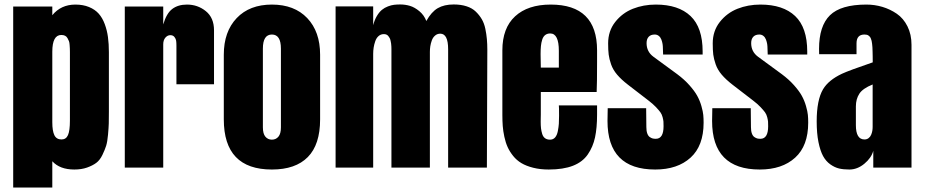

<svg xmlns="http://www.w3.org/2000/svg" viewBox="-20 -762 4204 873"><path d="M217.8 90.8H40V-732.4H217.8V-692.9Q257.3 -741.2 322.8 -741.2Q357.9 -741.2 385 -730Q412.1 -718.8 429 -699.7Q445.8 -680.7 456.3 -652.3Q466.8 -624 470.9 -593.3Q475.1 -562.5 475.1 -524.9V-256.8Q475.1 -255.9 475.1 -254.4Q475.1 -219.2 474.6 -200.9Q474.1 -182.6 471.2 -149.9Q468.3 -117.2 462.6 -99.1Q457 -81.1 445.6 -57.4Q434.1 -33.7 417.7 -21.5Q401.4 -9.3 376 -0.2Q350.6 8.8 317.9 8.8Q252 8.8 217.8 -28.8ZM217.8 -526.9Q217.8 -526.9 217.8 -206.1Q217.8 -166.5 227.3 -147.2Q236.8 -127.9 259.8 -127.9Q280.3 -127.9 289.1 -147.7Q297.9 -167.5 297.9 -213.9V-524.9Q297.9 -536.1 297.6 -541Q297.4 -545.9 296.6 -557.4Q295.9 -568.8 293.5 -575Q291 -581.1 286.9 -588.6Q282.7 -596.2 275.6 -599.6Q268.6 -603 258.8 -603Q217.8 -603 217.8 -526.9Z M547.4 0V-732.4H722.2V-650.9Q736.8 -701.2 763.2 -721.2Q789.6 -741.2 830.1 -741.2Q878.9 -741.2 916 -711.2Q953.1 -681.2 953.1 -624V-378.9H782.2V-554.2Q782.2 -567.4 781 -576.4Q779.8 -585.4 773.2 -593.8Q766.6 -602.1 754.4 -602.1Q741.7 -602.1 731.9 -590.8Q722.2 -579.6 722.2 -560.1V0Z M1216.3 8.8Q997.6 8.8 997.6 -219.2V-513.2Q997.6 -618.2 1056.2 -679.7Q1114.7 -741.2 1216.3 -741.2Q1318.4 -741.2 1377 -679.7Q1435.5 -618.2 1435.5 -513.2V-219.2Q1435.5 -104.5 1379.6 -47.9Q1323.7 8.8 1216.3 8.8ZM1175.3 -541V-183.1Q1175.3 -153.8 1186.8 -140.4Q1198.2 -127 1216.3 -127Q1234.4 -127 1245.8 -140.4Q1257.3 -153.8 1257.3 -183.1V-541Q1257.3 -605 1216.3 -605Q1175.3 -605 1175.3 -541Z M1505.9 -732.9H1676.8V-647.5Q1683.1 -671.9 1693.8 -689.7Q1704.6 -707.5 1716.6 -717.3Q1728.5 -727.1 1743.9 -732.9Q1759.3 -738.8 1772 -740.2Q1784.7 -741.7 1799.8 -741.7Q1822.3 -741.7 1843.8 -735.4Q1865.2 -729 1886.7 -711.2Q1908.2 -693.4 1918.5 -666.5Q1941.4 -708 1970.5 -724.9Q1999.5 -741.7 2043 -741.7Q2075.7 -741.7 2101.3 -733.4Q2127 -725.1 2143.3 -709.2Q2159.7 -693.4 2170.7 -674.6Q2181.6 -655.8 2186.8 -630.9Q2191.9 -606 2193.8 -584Q2195.8 -562 2195.8 -535.2L2193.8 0H2017.6V-538.1Q2017.6 -608.9 1981.9 -608.9Q1968.3 -608.9 1958.3 -600.3Q1948.2 -591.8 1943.4 -578.1Q1938.5 -564.5 1936.5 -551.5Q1934.6 -538.6 1934.6 -525.9V0H1759.8V-517.1Q1759.8 -518.6 1759.8 -526.1Q1759.8 -533.7 1759.8 -537.8Q1759.8 -542 1759.5 -550.5Q1759.3 -559.1 1758.3 -564.2Q1757.3 -569.3 1755.9 -576.9Q1754.4 -584.5 1751.7 -589.1Q1749 -593.8 1745.6 -598.1Q1742.2 -602.5 1737.1 -604.7Q1731.9 -606.9 1725.6 -606.9Q1711.4 -606.9 1701.4 -598.1Q1691.4 -589.4 1686.3 -574.7Q1681.2 -560.1 1679 -545.9Q1676.8 -531.7 1676.8 -517.1V0H1505.9Z M2475.1 8.8Q2436 8.8 2404.3 0.7Q2372.6 -7.3 2350.8 -20.3Q2329.1 -33.2 2313.2 -53Q2297.4 -72.8 2288.1 -93.3Q2278.8 -113.8 2273.2 -140.1Q2267.6 -166.5 2265.9 -189Q2264.2 -211.4 2264.2 -238.8V-533.2Q2264.2 -634.3 2322 -687.7Q2379.9 -741.2 2483.9 -741.2Q2694.8 -741.2 2694.8 -533.2V-480Q2694.8 -380.9 2692.9 -343.8H2439V-241.2Q2439 -236.3 2438.7 -225.3Q2438.5 -214.4 2438.5 -208.5Q2438.5 -190.9 2439.9 -178.5Q2441.4 -166 2445.3 -153.1Q2449.2 -140.1 2458.3 -133.5Q2467.3 -127 2481 -127Q2495.1 -127 2503.9 -137Q2512.7 -147 2516.4 -165.8Q2520 -184.6 2521 -199.2Q2522 -213.9 2522 -235.8Q2522 -278.8 2521 -282.7H2694.8V-241.2Q2694.8 -180.2 2685.5 -137.2Q2676.3 -94.2 2652.6 -59.8Q2628.9 -25.4 2585 -8.3Q2541 8.8 2475.1 8.8ZM2481.9 -609.9Q2468.3 -609.9 2459 -602.8Q2449.7 -595.7 2445.3 -581.5Q2440.9 -567.4 2439.5 -552.5Q2438 -537.6 2438 -516.1Q2438 -505.9 2438.5 -485.4Q2439 -464.8 2439 -454.6H2521V-530.8Q2521 -609.9 2481.9 -609.9Z M2995.1 -514.2 2994.1 -542Q2994.1 -551.8 2992.7 -561.5Q2991.2 -571.3 2987.3 -581.8Q2983.4 -592.3 2975.6 -598.6Q2967.8 -605 2957 -605Q2939 -605 2929.4 -594.7Q2919.9 -584.5 2919.9 -565.9Q2919.9 -526.9 2951.2 -503.9L3059.1 -424.8Q3091.3 -400.9 3114.7 -374.5Q3138.2 -348.1 3150.1 -326.4Q3162.1 -304.7 3169.2 -279.8Q3176.3 -254.9 3177.7 -239.3Q3179.2 -223.6 3179.2 -204.1Q3179.2 -99.1 3119.9 -45.2Q3060.5 8.8 2959 8.8Q2742.2 8.8 2742.2 -211.9L2743.2 -270H2918L2918.9 -184.1Q2918.9 -166.5 2923.1 -155Q2927.2 -143.6 2934.6 -138.7Q2941.9 -133.8 2948 -132.3Q2954.1 -130.9 2961.9 -130.9Q2997.1 -130.9 2997.1 -188Q2997.1 -202.6 2996.6 -209.2Q2996.1 -215.8 2992.9 -228.8Q2989.7 -241.7 2982.7 -251.5Q2975.6 -261.2 2962.2 -275.4Q2948.7 -289.6 2928.2 -305.2L2835 -377Q2804.7 -400.4 2785.9 -422.6Q2767.1 -444.8 2758.5 -469.5Q2750 -494.1 2747.6 -513.9Q2745.1 -533.7 2745.1 -564.9Q2745.1 -621.1 2777.3 -662.1Q2809.6 -703.1 2857.7 -722.2Q2905.8 -741.2 2961.9 -741.2Q3064.9 -741.2 3119.9 -689Q3174.8 -636.7 3174.8 -527.8V-514.2Z M3470.7 -514.2 3469.7 -542Q3469.7 -551.8 3468.3 -561.5Q3466.8 -571.3 3462.9 -581.8Q3459 -592.3 3451.2 -598.6Q3443.4 -605 3432.6 -605Q3414.6 -605 3405 -594.7Q3395.5 -584.5 3395.5 -565.9Q3395.5 -526.9 3426.8 -503.9L3534.7 -424.8Q3566.9 -400.9 3590.3 -374.5Q3613.8 -348.1 3625.7 -326.4Q3637.7 -304.7 3644.8 -279.8Q3651.9 -254.9 3653.3 -239.3Q3654.8 -223.6 3654.8 -204.1Q3654.8 -99.1 3595.5 -45.2Q3536.1 8.8 3434.6 8.8Q3217.8 8.8 3217.8 -211.9L3218.8 -270H3393.6L3394.5 -184.1Q3394.5 -166.5 3398.7 -155Q3402.8 -143.6 3410.2 -138.7Q3417.5 -133.8 3423.6 -132.3Q3429.7 -130.9 3437.5 -130.9Q3472.7 -130.9 3472.7 -188Q3472.7 -202.6 3472.2 -209.2Q3471.7 -215.8 3468.5 -228.8Q3465.3 -241.7 3458.3 -251.5Q3451.2 -261.2 3437.7 -275.4Q3424.3 -289.6 3403.8 -305.2L3310.5 -377Q3280.3 -400.4 3261.5 -422.6Q3242.7 -444.8 3234.1 -469.5Q3225.6 -494.1 3223.1 -513.9Q3220.7 -533.7 3220.7 -564.9Q3220.7 -621.1 3252.9 -662.1Q3285.2 -703.1 3333.3 -722.2Q3381.3 -741.2 3437.5 -741.2Q3540.5 -741.2 3595.5 -689Q3650.4 -636.7 3650.4 -527.8V-514.2Z M3693.4 -210Q3693.4 -307.1 3722.2 -356Q3747.1 -397.9 3808.6 -426.8Q3839.8 -441.4 3948.2 -478.5Q3948.2 -479 3948.2 -480Q3948.2 -495.6 3948 -505.4Q3947.8 -515.1 3947.5 -527.3Q3947.3 -539.6 3946.8 -546.9Q3946.3 -554.2 3945.3 -563Q3944.3 -571.8 3943.1 -576.4Q3941.9 -581.1 3939.7 -586.7Q3937.5 -592.3 3934.8 -595.2Q3932.1 -598.1 3928.7 -600.6Q3925.3 -603 3920.7 -604Q3916 -605 3910.6 -605Q3874.5 -605 3874.5 -564.9V-515.6H3704.6Q3704.1 -523.9 3704.1 -539.6Q3704.1 -644 3753.7 -692.6Q3803.2 -741.2 3919.4 -741.2Q3957 -741.2 3992.2 -730.7Q4027.3 -720.2 4057.6 -699.5Q4087.9 -678.7 4106.2 -642.1Q4124.5 -605.5 4124.5 -558.1V0H3950.7V-76.2Q3941.9 -43.9 3910.2 -17.6Q3878.4 8.8 3841.8 8.8Q3815.4 8.8 3795.4 4.2Q3775.4 -0.5 3755.4 -14.6Q3735.4 -28.8 3722.4 -52.5Q3709.5 -76.2 3701.4 -116Q3693.4 -155.8 3693.4 -210ZM3871.6 -278.3Q3871.6 -278.3 3871.6 -192.9Q3871.6 -127.9 3910.6 -127.9Q3921.4 -127.9 3929.2 -133.8Q3937 -139.6 3940.9 -148.9Q3944.8 -158.2 3946.3 -167Q3947.8 -175.8 3947.8 -185.1V-377.9Q3902.8 -359.9 3887.2 -335.7Q3871.6 -311.5 3871.6 -278.3Z"/></svg>

Font: Anton
Style: Regular
Weight: 400
Foundry: vernon adams
Version: Version 1.000